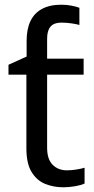

<svg xmlns="http://www.w3.org/2000/svg" viewBox="-20 -785 401 815"><path d="M240 -765Q263 -765 283.5 -761Q304 -757 317 -752V-679Q308 -682 285.5 -685.5Q263 -689 240 -689Q209 -689 194.5 -672Q180 -655 180 -621V-536H335V-468H180V-158Q180 -109 203.5 -85.5Q227 -62 264 -62Q284 -62 305 -65.5Q326 -69 339 -73V-6Q325 1 299 5.5Q273 10 249 10Q207 10 171.5 -4.5Q136 -19 114 -55Q92 -91 92 -156V-468H16V-510L93 -545V-611Q93 -661 109 -695Q125 -729 158 -747Q191 -765 240 -765Z"/></svg>

Font: ukannada05
Style: Book
Weight: 400
Designer: Jelle Bosma - Monotype Design Team
Foundry: Monotype Imaging Inc.
Version: Version 2.003